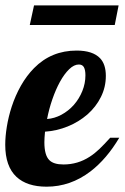

<svg xmlns="http://www.w3.org/2000/svg" viewBox="-33 -700 471 726"><path d="M95.7 -679.7H415.5L400.9 -605.5H79.6ZM29.3 -31.2Q-13.2 -70.8 -13.2 -152.8Q-13.2 -183.6 -7.1 -221.2Q-1 -258.8 11.2 -296.4Q24.9 -338.4 46.1 -376Q67.4 -413.6 95.7 -442.4Q161.1 -508.8 256.8 -508.8Q317.9 -508.8 345.7 -479.5Q367.2 -456.5 367.2 -413.1Q367.2 -370.6 348.6 -333.3Q330.1 -295.9 297.4 -267.1Q264.6 -238.8 223.1 -221.9Q181.6 -205.1 137.2 -202.1Q134.8 -176.8 134.8 -162.1Q134.8 -113.3 153.3 -94.7Q169.4 -78.1 207 -78.1Q261.2 -78.1 306.2 -107.4Q325.2 -119.6 342.8 -136.5Q360.4 -153.3 383.8 -179.2H418Q370.6 -99.1 309.1 -51.8Q233.4 5.9 143.1 5.9Q69.3 5.9 29.3 -31.2ZM246.1 -303.2Q266.6 -326.7 278.3 -355.7Q290 -384.8 290 -415Q290 -435.1 284.4 -445.6Q278.8 -456.1 265.1 -456.1Q247.1 -456.1 228.8 -438.5Q210.4 -420.9 193.4 -390.1Q177.7 -361.3 165 -324.7Q152.3 -288.1 145 -250Q172.9 -252 199.2 -266.1Q225.6 -280.3 246.1 -303.2Z"/></svg>

Font: Pattaya
Style: Regular
Weight: 400
Designer: Pablo Impallari / Thai characters Designed by Thanarat Vachiruckul and Suppakit Chalermlarp
Foundry: Pablo Impallari
Version: Version 2.000